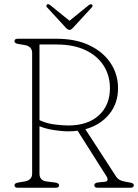

<svg xmlns="http://www.w3.org/2000/svg" viewBox="-20 -882 648 902"><path d="M534.5 -468Q534.5 -395.5 492.5 -344.8Q450.5 -294 381 -275L524.5 -54Q532.5 -41.5 544 -36Q555.5 -30.5 571 -28Q594 -24.5 601.2 -21.5Q608.5 -18.5 608.5 -11.5Q608.5 0 593 0H439Q423 0 423 -11.5Q423 -23 441.5 -25L472 -28Q494.5 -30.5 479.5 -55L344.5 -268Q323.5 -265 303 -265Q270.5 -265 233.5 -270.8Q196.5 -276.5 165.5 -289V-66.5Q165.5 -33.5 199 -29.5L239 -24.5Q257.5 -22 257.5 -11.5Q257.5 0 242 0H63.5Q48 0 48 -11.5Q48 -21.5 65.5 -24.5L95.5 -29.5Q131 -35.5 131 -66.5V-633.5Q131 -664.5 95.5 -670.5L65.5 -675.5Q48 -678.5 48 -688.5Q48 -700 63.5 -700H245Q335.5 -700 400.2 -669Q465 -638 499.8 -585.2Q534.5 -532.5 534.5 -468ZM165.5 -673V-317.5Q200 -301.5 238.8 -297Q277.5 -292.5 300.5 -292.5Q392 -292.5 444.2 -340Q496.5 -387.5 496.5 -468Q496.5 -527 467 -573.5Q437.5 -620 381.5 -646.5Q325.5 -673 245.5 -673ZM323.5 -752Q314 -741.5 307 -741.5Q299 -741.5 289 -752L201.5 -847Q194 -855 201.5 -861Q207.5 -865 217 -857L306.5 -784.5L396 -857Q405.5 -864.5 411.5 -861Q418.5 -855.5 411 -847Z"/></svg>

Font: Fraunces 72pt S100 Thin
Style: Regular
Weight: 100
Version: Version 1.000; ttfautohint (v1.8.3)